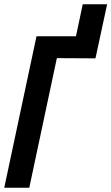

<svg xmlns="http://www.w3.org/2000/svg" viewBox="-23 -885 525 905"><path d="M115 0 245 -611 427 -610 482 -865H367L335 -714H149L-3 0Z"/></svg>

Font: Noto Sans Display Condensed
Style: Bold Italic
Weight: 700
Width: 3
Designer: Monotype Design team
Foundry: Monotype Imaging Inc.
Version: 1.000